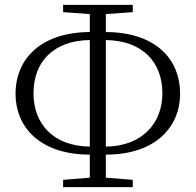

<svg xmlns="http://www.w3.org/2000/svg" viewBox="-20 -758 806 791"><path d="M350 -154C199 -156 118 -248 118 -374C118 -502 199 -591 350 -593ZM350 13H527V-17L416 -26V-121C626 -121 722 -240 722 -371C722 -517 619 -625 416 -626V-700L527 -708V-738H240V-708L350 -700V-626C150 -625 44 -517 44 -371C44 -238 141 -121 350 -121V-26L240 -17V13ZM416 -593C567 -591 649 -502 649 -374C649 -250 566 -156 416 -154Z"/></svg>

Font: Noto Serif HK Light
Style: Regular
Weight: 300
Designer: Ryoko NISHIZUKA 西塚涼子 (kana & ideographs); Frank Grießhammer (Latin, Greek & Cyrillic); Wenlong ZHANG 张文龙 (bopomofo); San
Foundry: Adobe
Version: Version 2.001;hotconv 1.1.0;makeotfexe 2.6.0